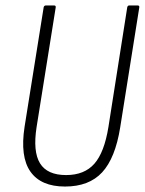

<svg xmlns="http://www.w3.org/2000/svg" viewBox="-20 -675 530 703"><path d="M218 8Q130 8 91.5 -46.5Q53 -101 70 -211L140 -649Q142 -655 148 -655H178Q185 -655 184 -648L114 -210Q100 -120 126.5 -77Q153 -34 222 -34Q289 -34 325.5 -75.5Q362 -117 377 -210L446 -649Q448 -655 453 -655H484Q491 -655 490 -648L420 -208Q402 -96 354 -44Q306 8 218 8Z"/></svg>

Font: Sofia Sans Condensed Light
Style: Italic
Weight: 300
Italic angle: -9°
Version: Version 4.100